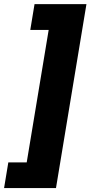

<svg xmlns="http://www.w3.org/2000/svg" viewBox="-45 -791 447 948"><path d="M-24.9 137.7 -3.9 10.7H86.9L195.3 -643.1H104.5L125.5 -770.5H381.8L231.4 137.7Z"/></svg>

Font: Inter 18pt ExtraBold
Style: Italic
Weight: 800
Italic angle: -9.3988°
Designer: Rasmus Andersson
Foundry: rsms
Version: Version 4.001;git-66647c0bb